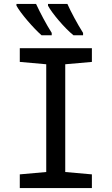

<svg xmlns="http://www.w3.org/2000/svg" viewBox="-20 -960 570 980"><path d="M355 -780H404V-792C376 -836 340 -903 324 -940H225V-931C245 -893 310 -816 355 -780ZM192 -780H244V-792C215 -838 186 -893 164 -940H64V-931C85 -892 151 -816 192 -780ZM81 0H449V-70L313 -82V-632L449 -644V-714H81V-644L216 -632V-82L81 -70Z"/></svg>

Font: Noto Sans Mono Condensed Medium
Style: Regular
Weight: 500
Width: 3
Designer: Monotype Design Team
Foundry: Monotype Imaging Inc.
Version: Version 2.014